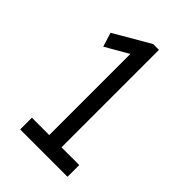

<svg xmlns="http://www.w3.org/2000/svg" viewBox="-212 -797 883 883"><g transform="rotate(45 229.5 -355.0)"><path d="M204.2 -35.2V-637.6L230.4 -619L92.1 -539.3L70.8 -608.3L246 -710H283.8V-35.2ZM91.2 0V-76.3H399.2V0Z"/></g></svg>

Font: Lexend Medium
Style: Regular
Weight: 500
Designer: Bonnie Shaver-Troup, Thomas Jockin
Foundry: Lexend
Version: Version 1.005